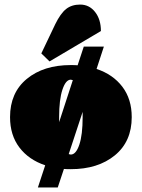

<svg xmlns="http://www.w3.org/2000/svg" viewBox="-20 -729 621 841"><path d="M197 -460 161 -495 222 -623Q245 -670 269.5 -689.5Q294 -709 331 -709Q371 -709 396.5 -676.5Q422 -644 422 -593ZM146 92 178 -5Q106 -29 65 -83Q24 -137 24 -216Q24 -323 97.5 -383.5Q171 -444 290 -444Q310 -444 320 -443L347 -525H435L403 -427Q475 -403 516 -349Q557 -295 557 -216Q557 -109 483 -48.5Q409 12 290 12Q270 12 260 11L233 92ZM239 -216V-194L299 -378Q293 -380 290 -380Q268 -380 253.5 -336.5Q239 -293 239 -216ZM290 -52Q313 -52 327.5 -95.5Q342 -139 342 -216V-239L281 -54Q287 -52 290 -52Z"/></svg>

Font: Arapey Black
Style: Regular
Weight: 900
Designer: Eduardo Rodriguez Tunni
Foundry: Eduardo Rodriguez Tunni
Version: Version 4.000